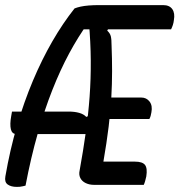

<svg xmlns="http://www.w3.org/2000/svg" viewBox="-32 -724 703 752"><path d="M68 3Q63 4 57.5 5.5Q52 7 46 7.5Q40 8 34 8Q11 8 -2 -1.5Q-15 -11 -11 -33Q7 -137 34.5 -231Q62 -325 97 -408Q132 -491 173 -562Q214 -633 260 -691Q270 -695 283.5 -698Q297 -701 315.5 -702.5Q334 -704 357 -704H607Q632 -704 643 -688Q654 -672 649 -645Q648 -635 645 -626Q642 -617 638 -609H263L313 -634Q274 -580 239 -515Q204 -450 173 -371.5Q142 -293 115.5 -200Q89 -107 68 3ZM316 -638 402 -629 388 -604Q399 -594 402 -582Q405 -570 405 -545Q407 -495 407 -445.5Q407 -396 404 -342.5Q401 -289 393.5 -227.5Q386 -166 373 -91H496Q526 -91 536 -78Q546 -65 541 -33Q539 -24 536.5 -15Q534 -6 531 0H336Q318 0 303.5 -7Q289 -14 282.5 -27Q276 -40 280 -57Q294 -134 304 -205.5Q314 -277 319 -346Q324 -415 323.5 -487.5Q323 -560 316 -638ZM15 -287H237Q260 -287 278 -282Q296 -277 306 -266L336 -280L321 -199H32Q15 -199 10.5 -218Q6 -237 12 -270ZM373 -342H521Q542 -342 554 -326Q566 -310 561 -284Q560 -277 558 -270Q556 -263 553 -258H358Z"/></svg>

Font: Rec Mono Duotone
Style: Italic
Weight: 400
Italic angle: -10°
Monospace: yes
Version: Version 1.085; ttfautohint (v1.8.4.7-5d5b)